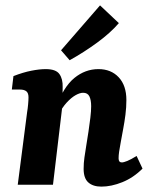

<svg xmlns="http://www.w3.org/2000/svg" viewBox="-20 -687 563 714"><path d="M357 7Q326 7 308.5 -8.5Q291 -24 291 -59Q291 -81 294 -101.5Q297 -122 301 -147Q305 -171 309 -197.5Q313 -224 316 -249Q319 -274 319 -292Q319 -315 312.5 -328.5Q306 -342 289 -342Q277 -342 261 -333Q245 -324 228 -305.5Q211 -287 197 -259L187 -285Q216 -364 256.5 -397Q297 -430 346 -430Q393 -430 421.5 -399.5Q450 -369 450 -315Q450 -288 446.5 -260.5Q443 -233 438 -207Q433 -181 429 -158Q425 -137 423 -123Q421 -109 421 -98Q421 -83 433 -83Q440 -83 453.5 -88.5Q467 -94 488 -107L510 -60Q476 -26 435 -9.5Q394 7 357 7ZM46 0 81 -271Q83 -282 84.5 -298.5Q86 -315 86 -325Q86 -341 78 -347.5Q70 -354 54 -354H24L30 -404Q66 -418 96.5 -424Q127 -430 150 -430Q188 -430 201 -411.5Q214 -393 213 -363L212 -294L177 0ZM207 -500 352 -667 422 -601Q391 -565 342 -529Q293 -493 239 -463Z"/></svg>

Font: Rasa
Style: Italic
Weight: 400
Italic angle: -7.10001°
Designer: Anna Giedrys (Yrsa+Rasa design), David Brezina (Yrsa art-direction, Rasa art-direction, design)
Foundry: Rosetta Type Foundry
Version: Version 2.004